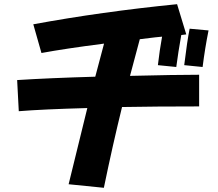

<svg xmlns="http://www.w3.org/2000/svg" viewBox="-20 -833 1040 918"><path d="M977.1 -687.5Q960.4 -605 948.7 -512.7L860.8 -521.5Q875 -638.7 886.7 -695.8ZM648.4 -645.5Q627 -567.4 601.6 -470.2Q817.4 -475.6 932.1 -475.6V-324.2Q719.7 -324.2 563.5 -321.3Q518.6 -138.7 476.6 64.9L308.1 47.9Q344.7 -103.5 397.5 -316.4Q182.6 -310.5 69.8 -301.3L62 -450.2Q215.8 -460 435.5 -466.3Q449.2 -516.1 477.5 -624.5Q292 -600.6 178.2 -579.6L139.2 -716.8Q464.8 -776.9 826.7 -813L870.6 -668.5L846.7 -665.5Q832 -583 822.8 -512.7L734.9 -521.5Q743.2 -593.3 754.9 -657.7Q741.2 -657.2 648.4 -645.5Z"/></svg>

Font: Droid Sans
Style: Regular
Weight: 400
Foundry: Ascender Corporation
Version: Version 1.00 build 114